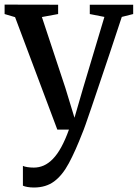

<svg xmlns="http://www.w3.org/2000/svg" viewBox="-20 -563 599 834"><path d="M127.5 251.5Q112 251.5 99.2 249.2Q86.5 247 79.5 243.5V157.5Q86 161 99.5 163Q113 165 127 165Q149.5 165 170 156Q190.5 147 209.8 127.2Q229 107.5 246.2 76Q263.5 44.5 279.5 0H229L45.5 -488.5L0 -502V-543L232.5 -542.5V-502L162 -489L264 -181L303.5 -51.5L341 -180.5L433.5 -489.5L370 -502V-542.5H558.5V-502L509 -489.5Q481 -404 456.5 -331Q432 -258 412 -198.8Q392 -139.5 377 -95.2Q362 -51 352 -22.8Q342 5.5 337.5 15.5Q307.5 93 279.2 145.8Q251 198.5 215.2 225Q179.5 251.5 127.5 251.5Z"/></svg>

Font: Merriweather 48pt
Style: Regular
Weight: 400
Version: Version 2.100